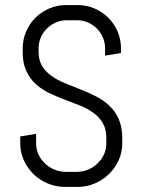

<svg xmlns="http://www.w3.org/2000/svg" viewBox="-20 -730 559 760"><path d="M463.9 -162.1Q463.9 -126.5 449.5 -95.2Q435.1 -64 410.9 -40.5Q386.7 -17.1 354.7 -3.7Q322.8 9.8 287.1 9.8H236.8Q201.2 9.8 169.2 -3.7Q137.2 -17.1 113 -40.5Q88.9 -64 74.5 -95.2Q60.1 -126.5 60.1 -162.1V-189.9L123 -200.2V-162.1Q123 -138.7 132.6 -118.4Q142.1 -98.1 158.2 -82.8Q174.3 -67.4 195.6 -58.6Q216.8 -49.8 240.2 -49.8H284.2Q307.6 -49.8 328.6 -58.6Q349.6 -67.4 365.7 -82.8Q381.8 -98.1 391.4 -118.4Q400.9 -138.7 400.9 -162.1V-183.1Q400.9 -219.2 386.7 -243.2Q372.6 -267.1 349.1 -283.9Q325.7 -300.8 296.1 -312.5Q266.6 -324.2 235.4 -335.9Q204.1 -347.7 174.6 -361.8Q145 -376 121.6 -397.2Q98.1 -418.5 84 -449.2Q69.8 -480 69.8 -524.9V-538.1Q69.8 -573.7 83.3 -605Q96.7 -636.2 120.1 -659.7Q143.6 -683.1 175 -696.5Q206.5 -710 242.2 -710H287.1Q322.8 -710 354 -696.5Q385.3 -683.1 408.7 -659.7Q432.1 -636.2 445.6 -605Q459 -573.7 459 -538.1V-520L396 -509.8V-538.1Q396 -561.5 387.2 -581.8Q378.4 -602.1 363.3 -617.2Q348.1 -632.3 327.9 -641.1Q307.6 -649.9 284.2 -649.9H245.1Q221.7 -649.9 201.4 -641.1Q181.2 -632.3 165.8 -617.2Q150.4 -602.1 141.6 -581.8Q132.8 -561.5 132.8 -538.1V-524.9Q132.8 -491.2 147 -468.3Q161.1 -445.3 184.6 -429Q208 -412.6 237.5 -400.6Q267.1 -388.7 298.3 -376.2Q329.6 -363.8 359.1 -348.9Q388.7 -334 412.1 -312.3Q435.5 -290.5 449.7 -259.3Q463.9 -228 463.9 -183.1Z"/></svg>

Font: Abel
Style: Regular
Weight: 400
Designer: Matthew Desmond
Foundry: Matthew Desmond
Version: Version 1.002